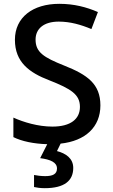

<svg xmlns="http://www.w3.org/2000/svg" viewBox="-20 -744 590 1004"><path d="M363 134C363 84 324 58 278 46L297 7C427 -7 505 -80 505 -193C505 -305 437 -353 316 -401C208 -444 166 -471 166 -537C166 -593 208 -631 287 -631C347 -631 403 -615 458 -592L492 -681C432 -707 367 -724 290 -724C151 -724 58 -653 58 -536C58 -419 133 -364 238 -324C352 -279 398 -250 398 -185C398 -122 350 -82 254 -82C179 -82 103 -105 50 -129V-27C94 -5 157 8 227 10L190 83C244 90 278 105 278 137C278 167 255 177 216 177C196 177 172 174 158 171V234C171 237 191 240 214 240C317 240 363 201 363 134Z"/></svg>

Font: Noto Sans Devanagari UI Medium
Style: Regular
Weight: 500
Designer: Jelle Bosma - Monotype Design Team
Foundry: Monotype Imaging Inc.
Version: Version 2.004